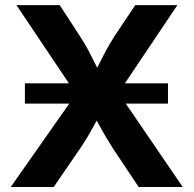

<svg xmlns="http://www.w3.org/2000/svg" viewBox="-20 -748 774 768"><path d="M79.6 -333.5V-414.6H651.9V-333.5ZM22.9 0 322.8 -427.2V-314.5L45.9 -727.5H218.8L298.3 -605.5Q320.3 -571.8 334.7 -544.4Q349.1 -517.1 361.3 -491.9Q373.5 -466.8 388.2 -439.5H348.6Q363.8 -466.3 376.2 -491.7Q388.7 -517.1 403.3 -544.4Q418 -571.8 439.5 -605.5L521 -727.5H689.5L417.5 -322.3V-429.7L710.9 0H534.7L433.1 -152.3Q414.1 -182.1 401.6 -203.4Q389.2 -224.6 378.7 -244.1Q368.2 -263.7 355 -287.1H378.4Q365.7 -264.2 355.2 -244.6Q344.7 -225.1 332 -203.6Q319.3 -182.1 299.3 -152.3L194.8 0Z"/></svg>

Font: Inter 16pt
Style: Bold
Weight: 700
Version: Version 4.001;git-66647c0bb